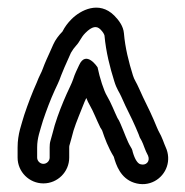

<svg xmlns="http://www.w3.org/2000/svg" viewBox="-20 -713 474 491"><path d="M91 -294C82.4 -294 75 -301.4 75 -310V-336C75 -360.3 82.4 -378.6 89.9 -404.6C98.8 -431.1 109 -458 119.8 -481.7C124.9 -493 130.6 -503.4 136.7 -521C141.3 -533.5 148.1 -547.9 153.8 -560.9L161.4 -578C165.5 -585.3 170 -591.1 174 -595.6C185 -607.3 186.3 -616.6 198.3 -628.7C215.7 -646.2 227.3 -647.3 236.8 -637.8C243.5 -631.1 246.2 -625.8 247.2 -622.2C251.1 -579.3 261.2 -540.5 272.1 -505.7C278.3 -484.9 285.8 -476.3 290.1 -466L300.4 -443.2C312.8 -418.5 324.3 -394.6 334.4 -369.8C336.3 -363.3 338.1 -359.5 342.1 -353.2C347.1 -343.9 350.5 -329.5 358.7 -314.7C364.7 -299.7 352.8 -288.4 338.4 -293.2C332.2 -295.3 325.2 -304.5 319.6 -323.8C318.3 -331 315.9 -334.7 314 -337.6C305.6 -350.8 297.4 -375.5 288.3 -396.1C286.1 -402.1 282.4 -408.4 280.4 -411.2C272.9 -426.7 264.4 -449.5 253.4 -468C245.9 -480 234.8 -514.4 229.5 -540.9C229.5 -540.9 200 -586.3 182.2 -546.2C178.1 -537.1 171.1 -523.8 167.1 -510.4C163.1 -498.7 156.7 -486.9 150.2 -472.2C139.6 -448.3 129 -422.1 120 -393C115.7 -377.4 113.1 -366.8 109.1 -353.2C107.4 -347.7 107 -341.7 107 -336V-310C107 -301.4 99.6 -294 91 -294ZM91 -244C127.4 -244 157 -273.6 157 -310V-336C157 -337.9 157.1 -339 157.2 -339.7C161 -352.4 164.1 -364.7 168 -379C175.3 -402.3 186 -426.3 196.1 -452.4C197 -454.5 199.1 -459 200.7 -462.4C203 -456.7 206.8 -448.2 210.6 -442C218 -429.7 227.5 -405.2 236.6 -386.8C237.8 -384.5 240.4 -381.7 241.3 -379.1C247.9 -359.3 256.6 -335.6 271 -312.1C276.9 -290.9 288.2 -257.3 322.6 -245.8C361.2 -232.9 396.4 -255.3 406.8 -287.2C411.9 -302.5 411.3 -320.2 403.7 -336.6C398.9 -346.7 396.3 -359.1 384.7 -379.4C383.5 -381.6 382.6 -383.9 381.2 -387.3C370.2 -414.7 358.2 -439.4 345.6 -464.8L336 -485.9C328.4 -503.5 323.5 -508.3 319.9 -520.3C309.3 -554.2 300 -590.8 296.9 -628.1C295.4 -645.8 284.2 -661.1 272.2 -673.2C233.1 -712.2 185.8 -686.9 162.9 -664C153 -654 146.1 -644.8 139.6 -632.2C130.5 -623 121.5 -611.2 116.2 -599.2L108.2 -581.2C102.6 -568.7 95.2 -553.2 89.4 -537.2C86.1 -527.3 80.2 -518.8 73.8 -501.4C62.9 -477.3 51.4 -447.3 42.1 -419.4C35.4 -395.8 25 -370.9 25 -336V-310C25 -273.7 54.6 -244 91 -244Z"/></svg>

Font: HoneyBee
Style: Str
Weight: 700
Foundry: Cannot Into Space Fonts
Version: Version 0.89